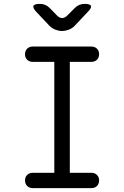

<svg xmlns="http://www.w3.org/2000/svg" viewBox="-20 -970 640 990"><path d="M340 -79H451Q469 -79 480 -68Q491 -57 491 -40Q491 -22 480 -11Q469 0 451 0H149Q131 0 120 -11Q109 -22 109 -40Q109 -57 120 -68Q131 -79 149 -79H260V-651H149Q131 -651 120 -662Q109 -673 109 -690Q109 -708 120 -719Q131 -730 149 -730H451Q469 -730 480 -719Q491 -708 491 -690Q491 -673 480 -662Q469 -651 451 -651H340ZM186 -950Q201 -950 213.5 -944.5Q226 -939 236 -929L274 -890Q287 -877 300.5 -877Q314 -877 327 -890L367 -930Q377 -940 389.5 -945Q402 -950 416 -950Q445 -950 449 -939.5Q453 -929 433 -909L365 -837Q352 -823 333.5 -816.5Q315 -810 300 -810Q285 -810 267 -816.5Q249 -823 235 -837L168 -908Q148 -929 152.5 -939.5Q157 -950 186 -950Z"/></svg>

Font: Maple Mono Light
Style: Regular
Weight: 300
Monospace: yes
Designer: subframe7536
Version: Version 7.000